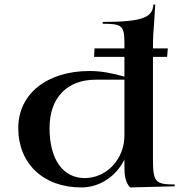

<svg xmlns="http://www.w3.org/2000/svg" viewBox="-20 -816 800 841"><path d="M60 -255C60 -99 170.4 5 336 5C418.1 5 489.5 -44.7 525 -117.3V-87C525 -51.3 527.6 -18.6 550 5L745 0V-8C659.5 -8 650 -19.5 650 -120V-567H712L715 -604H650C650.1 -657.1 651.7 -677.1 655.5 -723C657.2 -743.7 658.7 -768 660 -796H652C647.8 -741.6 611 -720 430 -720V-712C515.5 -712 525 -703 525 -625V-604H394L392 -567H525V-480.2C472.1 -495.4 424.2 -505 372.9 -505C185.2 -505 60 -404.4 60 -255ZM197 -255C197 -387.5 273.1 -467 400 -467H525V-222C525 -119 447 -36 351 -36C254.8 -36 197 -118.9 197 -255Z"/></svg>

Font: Prida01
Style: Black
Weight: 900
Designer: gluk
Foundry: gluk
Version: Version 00.072